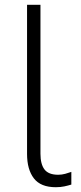

<svg xmlns="http://www.w3.org/2000/svg" viewBox="-20 -770 339 802"><path d="M93 -750H149V-128Q149 -84 166 -62Q183 -40 223 -40Q238 -40 252.5 -44Q267 -48 278 -52V1Q265 5 249 8.5Q233 12 213 12Q150 12 121.5 -25Q93 -62 93 -127Z"/></svg>

Font: Bounded
Style: Regular
Weight: 200
Designer: Vlad Churkin
Version: Version 1.0